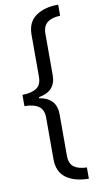

<svg xmlns="http://www.w3.org/2000/svg" viewBox="-117 -934 617 1208"><g transform="rotate(-10 191.5 -330.0)"><path d="M348 226Q256 225 203 186Q150 147 150 67V-199Q150 -250 118.5 -272Q87 -294 28 -294V-366Q87 -367 118.5 -388Q150 -409 150 -460V-729Q150 -809 205 -847.5Q260 -886 348 -886V-815Q296 -814 266.5 -791.5Q237 -769 237 -720V-455Q237 -352 128 -334V-327Q237 -309 237 -205V61Q237 110 266 131.5Q295 153 348 154Z"/></g></svg>

Font: Noto Sans Kannada UI
Style: Regular
Weight: 400
Designer: Jelle Bosma - Monotype Design Team
Foundry: Monotype Imaging Inc.
Version: Version 2.005; ttfautohint (v1.8.4.7-5d5b)